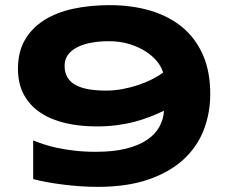

<svg xmlns="http://www.w3.org/2000/svg" viewBox="-20 -708 895 746"><path d="M352.1 -118.2Q420.4 -118.2 469.5 -130.4Q518.6 -142.6 550.8 -164.3Q583 -186 599.1 -215.1Q615.2 -244.1 617.2 -277.8Q591.8 -265.6 563.7 -254.6Q535.6 -243.7 503.7 -235.1Q471.7 -226.6 434.8 -221.7Q397.9 -216.8 355 -216.8Q290 -216.8 234.4 -229.7Q178.7 -242.7 137.7 -269.8Q96.7 -296.9 73.2 -339.4Q49.8 -381.8 49.8 -440.9Q49.8 -506.8 77.1 -553.5Q104.5 -600.1 152.3 -630.1Q200.2 -660.2 265.1 -674.1Q330.1 -688 405.8 -688Q492.7 -688 564.7 -666.5Q636.7 -645 688.5 -602.1Q740.2 -559.1 768.6 -494.4Q796.9 -429.7 796.9 -342.8Q796.9 -268.6 771.5 -202.9Q746.1 -137.2 692.6 -88.1Q639.2 -39.1 556.4 -10.5Q473.6 18.1 358.9 18.1Q326.2 18.1 291.5 15.6Q256.8 13.2 223.9 9Q190.9 4.9 161.1 -0.7Q131.3 -6.3 108.9 -12.2V-162.1Q125 -155.8 148.2 -147.9Q171.4 -140.1 201.9 -133.5Q232.4 -127 269.8 -122.6Q307.1 -118.2 352.1 -118.2ZM613.8 -425.8Q608.4 -446.3 591.6 -467.8Q574.7 -489.3 547.6 -507.1Q520.5 -524.9 483.9 -536.4Q447.3 -547.9 402.8 -547.9Q366.7 -547.9 335.4 -542.2Q304.2 -536.6 281 -524.9Q257.8 -513.2 244.4 -495.4Q231 -477.5 231 -453.1Q231 -426.8 241.7 -408.2Q252.4 -389.6 272.9 -378.2Q293.5 -366.7 323.5 -361.3Q353.5 -356 392.1 -356Q423.8 -356 455.3 -361.8Q486.8 -367.7 515.6 -377.2Q544.4 -386.7 569.6 -399.4Q594.7 -412.1 613.8 -425.8Z"/></svg>

Font: REH Gaming
Style: Gaming
Weight: 700
Designer: Astigmatic (AOETI)
Foundry: Astigmatic (AOETI)
Version: Version 1.001 2011